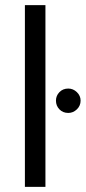

<svg xmlns="http://www.w3.org/2000/svg" viewBox="-20 -728 334 748"><path d="M77 0V-708H157V0ZM246 -288Q225 -288 211.5 -302Q198 -316 198 -336Q198 -355 211.5 -369Q225 -383 246 -383Q265 -383 279.5 -369Q294 -355 294 -336Q294 -316 279.5 -302Q265 -288 246 -288Z"/></svg>

Font: Albert Sans
Style: Regular
Weight: 400
Designer: Andreas Rasmussen
Foundry: a.Foundry
Version: Version 1.025